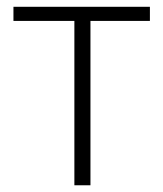

<svg xmlns="http://www.w3.org/2000/svg" viewBox="-20 -551 486 571"><path d="M20 -488.8V-530.8H425.8V-488.8H249V0H201.2V-488.8Z"/></svg>

Font: Open Sans Light
Style: Regular
Weight: 300
Foundry: Ascender Corporation
Version: Version 1.10